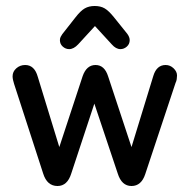

<svg xmlns="http://www.w3.org/2000/svg" viewBox="-20 -612 635 641"><path d="M178 -121 106 -356Q95 -395 64 -395Q47 -395 34.5 -384Q22 -373 22 -357Q22 -352 23.5 -345Q25 -338 27 -332L124 -33Q137 9 172 9Q205 9 218 -33L295 -266L373 -33Q386 9 419 9Q452 9 465 -31L566 -335Q569 -341 570 -347.5Q571 -354 571 -360Q571 -373 559.5 -384Q548 -395 533 -395Q503 -395 492 -359L419 -121L341 -357Q329 -395 299 -395Q269 -395 256 -358ZM297 -525 353 -464Q367 -448 382 -448Q394 -448 403.5 -456.5Q413 -465 413 -478Q413 -488 405 -499L360 -555Q343 -576 329.5 -584Q316 -592 296 -592Q277 -592 263 -584Q249 -576 232 -554L188 -498Q185 -494 182.5 -489Q180 -484 180 -478Q180 -465 189.5 -456.5Q199 -448 211 -448Q226 -448 241 -464Z"/></svg>

Font: Beiruti Medium
Style: Regular
Weight: 500
Designer: Arlette Boutros
Foundry: Boutros
Version: Version 1.41